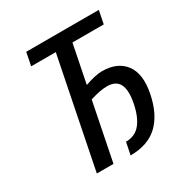

<svg xmlns="http://www.w3.org/2000/svg" viewBox="-167 -838 923 970"><g transform="rotate(-30 294.5 -352.5)"><path d="M403.3 -434.6Q493.2 -434.6 536.1 -377.4Q579.1 -320.3 557.6 -212.9Q536.1 -105.5 477.5 -49.8Q418.9 5.9 316.4 6.3L331.1 -65.4Q385.3 -65.4 416 -104Q447.3 -142.6 460.9 -212.4Q489.7 -356 387.7 -356Q346.7 -356 287.6 -336.9L220.2 0H123L250 -634.8H106.4L121.6 -710.9H544.9L529.8 -634.8H347.2L302.7 -412.6Q365.7 -434.6 403.3 -434.6Z"/></g></svg>

Font: RobotoCondensed-Italic
Style: Italic
Weight: 400
Designer: Google
Version: Version 1.200311; 2013